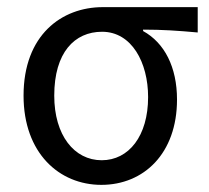

<svg xmlns="http://www.w3.org/2000/svg" viewBox="-20 -506 586 538"><path d="M264 12C383 12 476 -76 476 -227C476 -318 441 -386 381 -419V-423C435 -423 479 -420 534 -415V-486H268C153 -486 46 -408 46 -238C46 -77 146 12 264 12ZM265 -57C188 -57 132 -127 132 -238C132 -359 189 -417 266 -417C349 -417 395 -331 395 -234C395 -125 341 -57 265 -57Z"/></svg>

Font: DAIFUKU Sans
Style: Regular
Weight: 400
Designer: Original font ‘Source Han Sans JP’ : Paul D. Hunt
Foundry: Daifuku
Version: Version 1.000